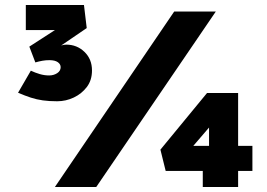

<svg xmlns="http://www.w3.org/2000/svg" viewBox="-20 -746 1066 766"><path d="M208 -342Q176 -342 151 -345.5Q126 -349 103 -356.5Q80 -364 52 -376L103 -464Q120 -456 138.5 -450.5Q157 -445 176 -445Q194 -445 208 -454Q222 -463 222 -478Q222 -490 210.5 -498Q199 -506 177 -506Q162 -506 148.5 -503.5Q135 -501 121 -497L97 -560L258 -664L261 -626H83V-726H315L326 -634L197 -546L195 -552Q207 -559 220.5 -563.5Q234 -568 244 -568Q287 -568 317 -539Q347 -510 347 -465Q347 -426 326.5 -399Q306 -372 274.5 -357Q243 -342 208 -342ZM199 0 675 -700H841L364 0ZM914 -164H987V-64H914ZM722 -130 706 -164H865L814 -122V-282L843 -271ZM930 0H789V-103L841 -64H641L620 -149L806 -375H930Z"/></svg>

Font: Lexend Exa ExtraBold
Style: Regular
Weight: 800
Designer: Bonnie Shaver-Troup, Thomas Jockin
Foundry: Lexend
Version: Version 1.007